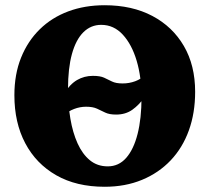

<svg xmlns="http://www.w3.org/2000/svg" viewBox="-20 -705 801 734"><path d="M380 9Q272 9 195 -35Q118 -79 76.5 -157.5Q35 -236 35 -341Q35 -421 60.5 -484.5Q86 -548 132 -593Q178 -638 241 -661.5Q304 -685 380 -685Q485 -685 562.5 -644Q640 -603 683 -529Q726 -455 726 -354Q726 -273 702 -206.5Q678 -140 632.5 -92Q587 -44 523 -17.5Q459 9 380 9ZM392 -69Q434 -69 462.5 -101.5Q491 -134 506 -193Q521 -252 521 -333Q521 -410 502.5 -472.5Q484 -535 449.5 -572.5Q415 -610 367 -610Q327 -610 298.5 -581.5Q270 -553 255 -498.5Q240 -444 240 -365Q240 -305 249 -251.5Q258 -198 276.5 -157Q295 -116 323.5 -92.5Q352 -69 392 -69ZM224 -264V-346Q247 -383 274.5 -399Q302 -415 335 -415Q363 -415 378 -408Q393 -401 408 -393.5Q423 -386 449 -386Q474 -386 497 -394.5Q520 -403 533 -418V-334Q512 -304 486 -285.5Q460 -267 424 -267Q398 -267 382.5 -274.5Q367 -282 351 -289.5Q335 -297 309 -297Q286 -297 263.5 -288.5Q241 -280 224 -264Z"/></svg>

Font: Vollkorn Black
Style: Regular
Weight: 900
Designer: Friedrich Althausen
Foundry: Friedrich Althausen
Version: Version 5.000